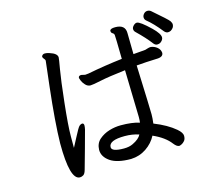

<svg xmlns="http://www.w3.org/2000/svg" viewBox="-114 -941 1229 1106"><g transform="rotate(-15 500.0 -388.0)"><path d="M519 -70Q551 -70 573 -81Q613 -100 625 -125Q586 -138 541 -138Q446 -138 446 -97Q446 -70 519 -70ZM231 25Q171 25 171 -193Q173 -317 197 -528L214 -675Q214 -679 211.5 -683Q209 -687 204.5 -692Q200 -697 200 -704Q205 -717 220 -717Q231 -717 246 -712Q291 -698 291 -674Q291 -666 280.5 -606.5Q270 -547 255.5 -413Q241 -279 241 -216V-148Q245 -154 271 -205Q297 -256 306 -263.5Q315 -271 322 -271Q333 -271 333 -257Q333 -248 330 -234Q327 -220 300.5 -126Q274 -32 268 -10Q262 12 252 18.5Q242 25 231 25ZM859 -599Q847 -599 837 -612Q808 -651 755 -702Q747 -710 747 -721Q747 -731 757 -741Q767 -751 777 -751Q796 -751 856 -693Q896 -654 896 -632Q896 -616 877 -603Q869 -599 859 -599ZM543 -1Q460 -1 419 -29.5Q378 -58 378 -99Q379 -138 405 -160.5Q431 -183 465.5 -193.5Q500 -204 535 -204Q602 -204 646 -190Q648 -203 648 -223L641 -504Q539 -492 490 -481.5Q441 -471 427 -471Q410 -471 397 -485Q384 -499 378.5 -513Q373 -527 373 -529Q373 -543 390 -543L413 -538L433 -540Q536 -560 640 -572Q638 -707 636.5 -715.5Q635 -724 626.5 -728.5Q618 -733 618 -745Q620 -758 650 -758Q710 -758 710 -707L712 -581L784 -587Q792 -589 800.5 -592Q809 -595 819 -595Q840 -592 856 -579Q872 -566 874 -546Q874 -520 832 -520Q770 -518 713 -513Q723 -248 723 -219Q723 -196 719 -165Q797 -134 844 -94Q872 -70 872 -51Q872 -32 863 -21.5Q854 -11 844 -6.5Q834 -2 831 -2Q816 -2 799 -24Q766 -68 696 -99Q675 -58 634.5 -30.5Q594 -3 543 -1ZM937 -651Q926 -651 916 -662Q871 -719 832 -750Q823 -758 823 -770Q823 -781 832 -791Q841 -801 854 -801Q865 -801 874 -794Q959 -721 967 -709Q975 -697 975 -688Q975 -668 954 -655Q946 -651 937 -651Z"/></g></svg>

Font: LXGW WenKai Medium
Style: Regular
Weight: 500
Designer: LXGW / Fontworks Inc.
Foundry: LXGW / Fontworks Inc.
Version: Version 1.501; October 10, 2024